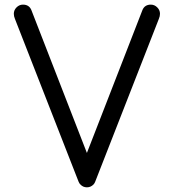

<svg xmlns="http://www.w3.org/2000/svg" viewBox="-20 -801 743 821"><path d="M379.4 -11.7Q367.7 0 351.6 0Q335.4 0 324.2 -11.7Q318.8 -16.6 315.9 -24.4L43.9 -720.2Q39.1 -731.4 39.1 -742.2Q39.1 -757.8 50.8 -769.5Q62.5 -781.2 78.1 -781.2Q104 -781.2 113.8 -758.8L351.6 -147L589.4 -758.8Q599.1 -781.2 625 -781.2Q640.6 -781.2 652.3 -769.5Q664.1 -757.8 664.1 -742.2Q664.1 -731.4 659.2 -720.2L387.2 -24.4Q384.3 -16.6 379.4 -11.7Z"/></svg>

Font: Comfortaa
Style: Regular
Weight: 400
Designer: Johan Aakerlund
Foundry: Johan Aakerlund
Version: Version 2.001; ttfautohint (v1.4.1)